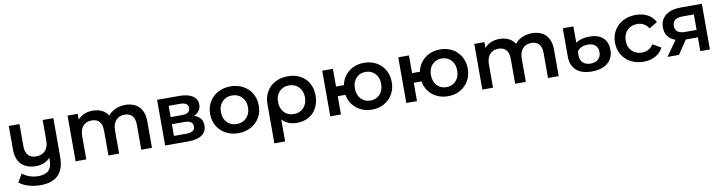

<svg xmlns="http://www.w3.org/2000/svg" viewBox="-25 -1275 8315 2211"><g transform="rotate(-10 4133.0 -169.5)"><path d="M599 -534V-81Q599 201 322 201Q249 201 182.5 181.5Q116 162 73 125L129 31Q163 60 212 77Q261 94 315 94Q397 94 435.5 54.5Q474 15 474 -67V-92Q444 -59 401 -41.5Q358 -24 308 -24Q201 -24 139.5 -83Q78 -142 78 -260V-534H203V-276Q203 -205 235.5 -169.5Q268 -134 328 -134Q395 -134 434.5 -175Q474 -216 474 -294V-534Z M1658 -306V0H1533V-290Q1533 -360 1502 -395.5Q1471 -431 1413 -431Q1350 -431 1312 -389.5Q1274 -348 1274 -271V0H1149V-290Q1149 -360 1118 -395.5Q1087 -431 1029 -431Q965 -431 927.5 -390Q890 -349 890 -271V0H765V-534H884V-466Q914 -502 959 -521Q1004 -540 1059 -540Q1119 -540 1165.5 -517.5Q1212 -495 1239 -451Q1272 -493 1324 -516.5Q1376 -540 1439 -540Q1540 -540 1599 -481.5Q1658 -423 1658 -306Z M2298 -150Q2298 -78 2244 -39Q2190 0 2084 0H1812V-534H2073Q2171 -534 2226 -498Q2281 -462 2281 -396Q2281 -355 2259.5 -325Q2238 -295 2199 -278Q2298 -248 2298 -150ZM1931 -311H2062Q2159 -311 2159 -378Q2159 -443 2062 -443H1931ZM2177 -158Q2177 -193 2153 -210.5Q2129 -228 2078 -228H1931V-91H2074Q2177 -91 2177 -158Z M2385 -267Q2385 -346 2421.5 -408Q2458 -470 2523 -505Q2588 -540 2669 -540Q2751 -540 2816 -505Q2881 -470 2917.5 -408Q2954 -346 2954 -267Q2954 -188 2917.5 -125.5Q2881 -63 2816 -28Q2751 7 2669 7Q2588 7 2523 -28Q2458 -63 2421.5 -125.5Q2385 -188 2385 -267ZM2828 -267Q2828 -342 2783 -388Q2738 -434 2669 -434Q2600 -434 2555.5 -388Q2511 -342 2511 -267Q2511 -192 2555.5 -146Q2600 -100 2669 -100Q2738 -100 2783 -146Q2828 -192 2828 -267Z M3618 -266Q3618 -185 3585 -123Q3552 -61 3492.5 -27Q3433 7 3355 7Q3244 7 3181 -64V194H3055V-265Q3055 -346 3091 -408.5Q3127 -471 3191.5 -505.5Q3256 -540 3341 -540Q3424 -540 3486.5 -506Q3549 -472 3583.5 -410Q3618 -348 3618 -266ZM3494 -266Q3494 -340 3450 -387Q3406 -434 3336 -434Q3265 -434 3222 -388Q3179 -342 3179 -267Q3179 -192 3222.5 -145.5Q3266 -99 3336 -99Q3406 -99 3450 -145.5Q3494 -192 3494 -266Z M4509 -267Q4509 -188 4473 -125.5Q4437 -63 4374 -28Q4311 7 4231 7Q4161 7 4103 -20.5Q4045 -48 4007 -98.5Q3969 -149 3958 -214H3868V0H3743V-534H3868V-327H3960Q3972 -390 4010 -438.5Q4048 -487 4105 -513.5Q4162 -540 4231 -540Q4311 -540 4374 -505.5Q4437 -471 4473 -408.5Q4509 -346 4509 -267ZM4385 -267Q4385 -343 4341.5 -388.5Q4298 -434 4231 -434Q4164 -434 4121 -388.5Q4078 -343 4078 -267Q4078 -191 4121.5 -145Q4165 -99 4231 -99Q4275 -99 4310 -119.5Q4345 -140 4365 -178.5Q4385 -217 4385 -267Z M5398 -267Q5398 -188 5362 -125.5Q5326 -63 5263 -28Q5200 7 5120 7Q5050 7 4992 -20.5Q4934 -48 4896 -98.5Q4858 -149 4847 -214H4757V0H4632V-534H4757V-327H4849Q4861 -390 4899 -438.5Q4937 -487 4994 -513.5Q5051 -540 5120 -540Q5200 -540 5263 -505.5Q5326 -471 5362 -408.5Q5398 -346 5398 -267ZM5274 -267Q5274 -343 5230.5 -388.5Q5187 -434 5120 -434Q5053 -434 5010 -388.5Q4967 -343 4967 -267Q4967 -191 5010.5 -145Q5054 -99 5120 -99Q5164 -99 5199 -119.5Q5234 -140 5254 -178.5Q5274 -217 5274 -267Z M6414 -306V0H6289V-290Q6289 -360 6258 -395.5Q6227 -431 6169 -431Q6106 -431 6068 -389.5Q6030 -348 6030 -271V0H5905V-290Q5905 -360 5874 -395.5Q5843 -431 5785 -431Q5721 -431 5683.5 -390Q5646 -349 5646 -271V0H5521V-534H5640V-466Q5670 -502 5715 -521Q5760 -540 5815 -540Q5875 -540 5921.5 -517.5Q5968 -495 5995 -451Q6028 -493 6080 -516.5Q6132 -540 6195 -540Q6296 -540 6355 -481.5Q6414 -423 6414 -306Z M6556 -204V-534H6680V-342Q6706 -363 6748.5 -375Q6791 -387 6841 -387Q6941 -387 6997 -337Q7053 -287 7053 -195Q7053 -96 6986 -41Q6919 14 6801 14Q6682 14 6619 -42.5Q6556 -99 6556 -204ZM6925 -192Q6925 -242 6893.5 -270.5Q6862 -299 6805 -299Q6762 -299 6729.5 -283Q6697 -267 6680 -238V-193Q6680 -140 6713 -109Q6746 -78 6802 -78Q6859 -78 6892 -109Q6925 -140 6925 -192Z M7119 -267Q7119 -346 7156 -408Q7193 -470 7258.5 -505Q7324 -540 7408 -540Q7487 -540 7546.5 -508Q7606 -476 7636 -416L7540 -360Q7517 -397 7482.5 -415.5Q7448 -434 7407 -434Q7337 -434 7291 -388.5Q7245 -343 7245 -267Q7245 -191 7290.5 -145.5Q7336 -100 7407 -100Q7448 -100 7482.5 -118.5Q7517 -137 7540 -174L7636 -118Q7605 -58 7545.5 -25.5Q7486 7 7408 7Q7325 7 7259 -28Q7193 -63 7156 -125.5Q7119 -188 7119 -267Z M8182 -534V0H8070V-161H7929L7820 0H7686L7812 -178Q7754 -198 7723.5 -239.5Q7693 -281 7693 -342Q7693 -434 7758 -484Q7823 -534 7937 -534ZM7820 -338Q7820 -248 7937 -248H8070V-429H7941Q7820 -429 7820 -338Z"/></g></svg>

Font: Montserrat Alternates SemiBold
Style: Regular
Weight: 600
Designer: Julieta Ulanovsky
Foundry: Julieta Ulanovsky
Version: Version 7.200